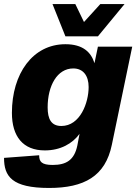

<svg xmlns="http://www.w3.org/2000/svg" viewBox="-26 -769 681 951"><path d="M298 -589H459L591 -749H471L390 -660L347 -749H234ZM217 162C391 162 496 104 528 -52L629 -538H459L442 -456C425 -511 384 -550 298 -550C136 -550 33 -404 33 -210C33 -93 88 -24 196 -24C274 -24 333 -58 368 -106L357 -48C342 24 302 48 235 48C180 48 168 32 168 0L-6 13C-6 104 32 162 217 162ZM278 -145C228 -145 210 -179 210 -237C210 -344 257 -430 337 -430C386 -430 413 -394 413 -338C413 -260 371 -145 278 -145Z"/></svg>

Font: Geist ExtraBold
Style: Italic
Weight: 800
Italic angle: -12°
Designer: Basement.studio, Andrés Briganti, Mateo Zaragoza
Foundry: Basement.studio, Vercel, Andrés Briganti, Guido Ferreyra, Mateo Zaragoza
Version: Version 1.500